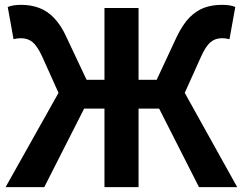

<svg xmlns="http://www.w3.org/2000/svg" viewBox="-20 -774 1005 794"><path d="M222 -390 154 -541Q134 -584 114.5 -600Q95 -616 66 -616Q52 -616 36 -612L12 -745Q33 -754 67 -754Q107 -754 140 -742Q212 -716 255 -620L338 -444H412V-741H553V-444H628L710 -620Q736 -674 764 -702Q792 -730 824.5 -742Q857 -754 898 -754Q934 -754 953 -745L929 -612Q913 -616 898 -616Q870 -616 850.5 -599.5Q831 -583 812 -541L744 -390L961 0H803L638 -325H553V0H412V-325H328L163 0H3Z"/></svg>

Font: Merged Yaku Han JP
Style: Bold
Weight: 700
Designer: Ryoko NISHIZUKA 西塚涼子 (kana, bopomofo & ideographs); Paul D. Hunt (Latin, Greek & Cyrillic); Sandoll Communications 산돌커뮤니
Foundry: Adobe
Version: Version 2.004